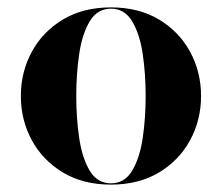

<svg xmlns="http://www.w3.org/2000/svg" viewBox="-20 -490 600 520"><path d="M36.5 -230Q36.5 -295 66 -349.5Q95.5 -404 150.2 -437Q205 -470 280.5 -470Q356 -470 410.8 -437Q465.5 -404 495 -349.5Q524.5 -295 524.5 -230Q524.5 -165 495 -110.5Q465.5 -56 410.8 -23Q356 10 280.5 10Q205 10 150.2 -23Q95.5 -56 66 -110.5Q36.5 -165 36.5 -230ZM186.5 -230Q186.5 -170.5 194.5 -116.2Q202.5 -62 223 -27.8Q243.5 6.5 280.5 6.5Q317.5 6.5 338 -27.8Q358.5 -62 366.5 -116.2Q374.5 -170.5 374.5 -230Q374.5 -289.5 366.5 -343.8Q358.5 -398 338 -432.2Q317.5 -466.5 280.5 -466.5Q243.5 -466.5 223 -432.2Q202.5 -398 194.5 -343.8Q186.5 -289.5 186.5 -230Z"/></svg>

Font: Bodoni* 48pt
Style: Bold
Weight: 700
Version: Version 2.3